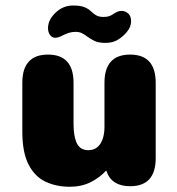

<svg xmlns="http://www.w3.org/2000/svg" viewBox="-20 -684 659 714"><path d="M158.5 -481Q253.5 -481 253.5 -376V-223Q253.5 -176 266 -150.8Q278.5 -125.5 308.5 -125.5Q328.5 -125.5 341.8 -136.5Q355 -147.5 361.8 -167.2Q368.5 -187 368.5 -212V-376Q368.5 -481 464 -481Q559 -481 559 -376V-96Q559 8.5 464 8.5Q396 8.5 376.5 -46L375 -50Q350.5 -23 316.5 -6.2Q282.5 10.5 239.5 10.5Q189 10.5 149 -8.5Q109 -27.5 86 -72.5Q63 -117.5 63 -195V-376Q63 -481 158.5 -481ZM372.5 -524.5Q346 -524.5 331 -532Q316 -539.5 303 -549Q294 -556 284.2 -560.8Q274.5 -565.5 260.5 -565.5Q247.5 -565.5 236 -561.8Q224.5 -558 214.5 -553Q197 -543.5 185 -543.5Q173.5 -543.5 166 -554Q158.5 -564.5 158.5 -579.5Q158.5 -611.5 189.5 -639.5Q201.5 -650.5 217.2 -657Q233 -663.5 252.5 -663.5Q279.5 -663.5 294.5 -657.2Q309.5 -651 319.5 -641Q327.5 -633 337.8 -627Q348 -621 365 -621Q378 -621 387 -624.2Q396 -627.5 404.5 -634Q410 -637.5 416.8 -640.5Q423.5 -643.5 432.5 -643.5Q445.5 -643.5 456.5 -634Q467.5 -624.5 467.5 -605.5Q467.5 -584 452 -565.5Q439.5 -550 420 -537.2Q400.5 -524.5 372.5 -524.5Z"/></svg>

Font: Sono Monospace ExtraBold
Style: Regular
Weight: 800
Version: Version 2.112